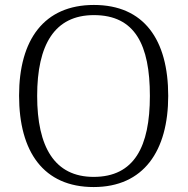

<svg xmlns="http://www.w3.org/2000/svg" viewBox="-20 -745 757 775"><path d="M358 10C560 10 659 -136 659 -358C659 -585 561 -725 359 -725C158 -725 57 -585 57 -359C57 -132 156 10 358 10ZM358 -31C200 -31 130 -152 130 -358C130 -564 200 -684 359 -684C525 -684 585 -564 585 -358C585 -153 522 -31 358 -31Z"/></svg>

Font: Noto Serif Lao Light
Style: Regular
Weight: 300
Designer: Monotype Design Team
Foundry: Monotype Imaging Inc.
Version: Version 2.003